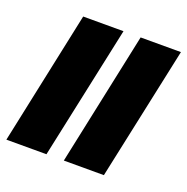

<svg xmlns="http://www.w3.org/2000/svg" viewBox="-112 -677 759 779"><g transform="rotate(20 268.0 -288.0)"><path d="M244 0 366 -576H540L417 0ZM-4 0 118 -576H292L169 0Z"/></g></svg>

Font: Noto Serif Tamil ExtraCondensed Black
Style: Italic
Weight: 900
Width: 2
Italic angle: -12°
Designer: Indian Type Foundry, Tom Grace, and the Monotype Design Team
Foundry: Monotype Imaging Inc.
Version: Version 2.003; ttfautohint (v1.8.4.7-5d5b)